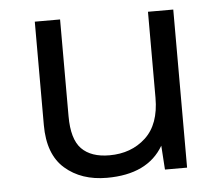

<svg xmlns="http://www.w3.org/2000/svg" viewBox="-43 -548 704 605"><g transform="rotate(-5 309.5 -245.0)"><path d="M526 -500V0H456L451 -76Q401 10 272 10Q191 10 139.5 -35Q88 -80 88 -173V-500H168V-194Q168 -121 198 -90.5Q228 -60 286 -60Q355 -60 400.5 -102Q446 -144 446 -228V-500Z"/></g></svg>

Font: Work Sans
Style: Regular
Weight: 400
Designer: Wei Huang
Foundry: Wei Huang
Version: Version 1.500; ttfautohint (v1.6)